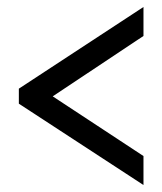

<svg xmlns="http://www.w3.org/2000/svg" viewBox="-20 -633 465 550"><path d="M391 -103V-186L131 -357L391 -530V-613L34 -379V-336Z"/></svg>

Font: Noto Serif Myanmar ExtraCondensed Black
Style: Regular
Weight: 900
Width: 2
Designer: Ben Mitchell and the Monotype Design Team
Foundry: Monotype Imaging Inc.
Version: Version 2.106